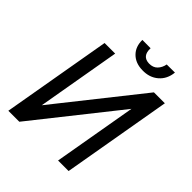

<svg xmlns="http://www.w3.org/2000/svg" viewBox="-240 -1032 1177 1177"><g transform="rotate(45 348.0 -444.0)"><path d="M32.7 0ZM584 -710.9H678.7L555.2 0H463.9L558.1 -542L127.9 0H32.7L156.2 -710.9H248L153.8 -168.9ZM589.4 -887.7Q583.5 -826.7 541.7 -790.8Q500 -754.9 437.5 -756.8Q377.4 -757.8 341.6 -793.5Q305.7 -829.1 306.6 -888.2L378.4 -887.7Q375 -816.4 438 -814.5Q472.7 -814 492.7 -834.7Q512.7 -855.5 518.6 -887.2Z"/></g></svg>

Font: Roboto
Style: Italic
Weight: 400
Italic angle: -12°
Designer: Google
Version: Version 2.134; 2016; ttfautohint (v1.6)